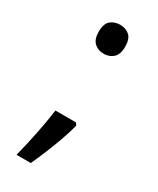

<svg xmlns="http://www.w3.org/2000/svg" viewBox="-175 -606 644 781"><g transform="rotate(30 147.0 -215.5)"><path d="M190 -116 197 -105Q188 -70 174.5 -32Q161 6 145.5 44Q130 82 113 119H46Q61 60 73.5 -2Q86 -64 93 -116ZM147 -414Q121 -414 103 -430Q85 -446 85 -482Q85 -520 103 -535Q121 -550 147 -550Q173 -550 191 -535Q209 -520 209 -482Q209 -446 191 -430Q173 -414 147 -414Z"/></g></svg>

Font: lgurmukhi25
Style: Book
Weight: 400
Designer: Jelle Bosma - Monotype Design Team
Foundry: Monotype Imaging Inc.
Version: Version 2.003